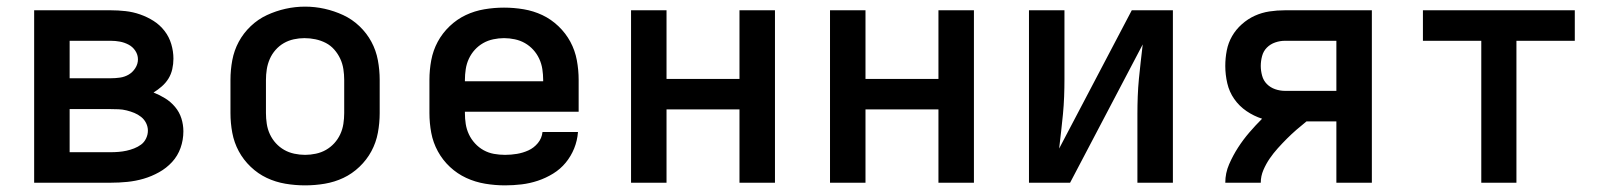

<svg xmlns="http://www.w3.org/2000/svg" viewBox="-20 -551 4840 579"><path d="M83 0V-520H314Q336 -520 358.5 -517.5Q381 -515 402.5 -507.5Q424 -500 443 -488Q462 -476 476 -458Q490 -440 496.5 -418Q503 -396 503 -374Q503 -358 499.5 -342.5Q496 -327 488 -314Q480 -301 468 -290.5Q456 -280 443 -272Q461 -265 478 -254.5Q495 -244 508 -228.5Q521 -213 527 -194Q533 -175 533 -155Q533 -129 524.5 -105Q516 -81 499 -62.5Q482 -44 459.5 -31.5Q437 -19 413 -12Q389 -5 364 -2.5Q339 0 314 0ZM190 -315H314Q328 -315 342 -317Q356 -319 368 -326Q380 -333 388 -345.5Q396 -358 396 -372Q396 -386 388 -398Q380 -410 367.5 -416.5Q355 -423 341.5 -425.5Q328 -428 314 -428H190ZM190 -92H314Q326 -92 338 -93Q350 -94 361.5 -96.5Q373 -99 384.5 -103.5Q396 -108 405.5 -115Q415 -122 420.5 -133.5Q426 -145 426 -157Q426 -169 420.5 -180Q415 -191 405.5 -198.5Q396 -206 385 -210.5Q374 -215 362 -218Q350 -221 338 -221.5Q326 -222 314 -222H190Z M900 8Q870 8 840.5 3Q811 -2 784.5 -14.5Q758 -27 736 -48Q714 -69 700 -95Q686 -121 680.5 -150.5Q675 -180 675 -210V-310Q675 -340 680.5 -369.5Q686 -399 700 -425Q714 -451 736 -472Q758 -493 785 -505.5Q812 -518 841 -524.5Q870 -531 900 -531Q930 -531 959 -524.5Q988 -518 1015 -505.5Q1042 -493 1064 -472Q1086 -451 1100 -425Q1114 -399 1119.5 -369.5Q1125 -340 1125 -310V-210Q1125 -180 1119.5 -150.5Q1114 -121 1100 -95Q1086 -69 1064 -48Q1042 -27 1015.5 -14.5Q989 -2 959.5 3Q930 8 900 8ZM900 -84Q916 -84 932.5 -87.5Q949 -91 963 -99Q977 -107 988 -119Q999 -131 1006 -146Q1013 -161 1015.5 -177.5Q1018 -194 1018 -210V-310Q1018 -326 1015.5 -342.5Q1013 -359 1006 -374Q999 -389 988 -401.5Q977 -414 962.5 -421.5Q948 -429 931.5 -432.5Q915 -436 898 -436Q882 -436 866 -432.5Q850 -429 836 -421Q822 -413 811 -400.5Q800 -388 793.5 -373Q787 -358 784.5 -342Q782 -326 782 -310V-210Q782 -194 784.5 -177.5Q787 -161 794 -146Q801 -131 812 -119Q823 -107 837 -99Q851 -91 867.5 -87.5Q884 -84 900 -84Z M1503 8Q1473 8 1443 3Q1413 -2 1386 -14.5Q1359 -27 1337 -47.5Q1315 -68 1300.5 -94.5Q1286 -121 1280.5 -150.5Q1275 -180 1275 -210V-310Q1275 -340 1280.5 -369.5Q1286 -399 1300 -425Q1314 -451 1336 -472Q1358 -493 1384.5 -505.5Q1411 -518 1440.5 -523Q1470 -528 1500 -528Q1530 -528 1559.5 -523Q1589 -518 1615.5 -505.5Q1642 -493 1664 -472Q1686 -451 1700 -425Q1714 -399 1719.5 -369.5Q1725 -340 1725 -310V-214H1382V-210Q1382 -193 1384.5 -177Q1387 -161 1394 -146Q1401 -131 1412.5 -118.5Q1424 -106 1438.5 -98Q1453 -90 1469.5 -87Q1486 -84 1503 -84Q1521 -84 1539 -87Q1557 -90 1573.5 -97.5Q1590 -105 1602 -119.5Q1614 -134 1616 -153H1723Q1721 -127 1711.5 -103.5Q1702 -80 1686 -60.5Q1670 -41 1648 -27.5Q1626 -14 1602 -6Q1578 2 1553 5Q1528 8 1503 8ZM1618 -306V-310Q1618 -326 1615.5 -342.5Q1613 -359 1606 -374Q1599 -389 1588 -401Q1577 -413 1563 -421Q1549 -429 1532.5 -432.5Q1516 -436 1500 -436Q1484 -436 1467.5 -432.5Q1451 -429 1437 -421Q1423 -413 1412 -401Q1401 -389 1394 -374Q1387 -359 1384.5 -342.5Q1382 -326 1382 -310V-306Z M1883 0V-520H1990V-313H2210V-520H2317V0H2210V-221H1990V0Z M2483 0V-520H2590V-313H2810V-520H2917V0H2810V-221H2590V0Z M3083 0V-520H3190V-312Q3190 -286 3189 -259.5Q3188 -233 3185.5 -207Q3183 -181 3180 -155Q3177 -129 3174 -103L3393 -520H3517V0H3410V-208Q3410 -234 3411 -260.5Q3412 -287 3414.5 -313Q3417 -339 3420 -365Q3423 -391 3426 -417L3207 0Z M3675 0Q3675 -29 3686.5 -55.5Q3698 -82 3713.5 -106Q3729 -130 3747.5 -151.5Q3766 -173 3786 -193Q3761 -201 3739 -216Q3717 -231 3702 -252.5Q3687 -274 3681 -300Q3675 -326 3675 -352Q3675 -376 3679.5 -399Q3684 -422 3695.5 -442Q3707 -462 3725 -478Q3743 -494 3764 -503.5Q3785 -513 3808 -516.5Q3831 -520 3855 -520H4117V0H4010V-185H3920Q3905 -173 3890 -160Q3875 -147 3861 -133Q3847 -119 3833.5 -104Q3820 -89 3809 -73Q3798 -57 3790 -38.5Q3782 -20 3782 0ZM3855 -277H4010V-428H3855Q3840 -428 3825.5 -423Q3811 -418 3800.5 -407.5Q3790 -397 3786 -382Q3782 -367 3782 -352Q3782 -338 3786 -323Q3790 -308 3800.5 -297.5Q3811 -287 3825.5 -282Q3840 -277 3855 -277Z M4447 0V-428H4271V-520H4729V-428H4553V0Z"/></svg>

Font: Zed Mono Semibold Extended
Style: Regular
Weight: 600
Width: 7
Monospace: yes
Designer: Belleve Invis
Foundry: Belleve Invis
Version: Version 1.0.0; ttfautohint (v1.8.4)